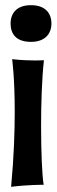

<svg xmlns="http://www.w3.org/2000/svg" viewBox="-20 -740 219 743"><path d="M179 -649C179 -688 156 -720 100 -720C44 -720 21 -688 21 -649C21 -609 42 -578 100 -578C154 -578 179 -609 179 -649ZM150 -507C150 -507 137 -506 116 -506C94 -506 63 -507 27 -511C27 -511 37 -441 37 -309C37 -232 34 -134 23 -17C83 -25 149 -25 149 -25C143 -59 139 -151 139 -252C139 -340 142 -435 150 -507Z"/></svg>

Font: Mouse Memoirs
Style: Regular
Weight: 400
Designer: Astigmatic (AOETI)
Foundry: Astigmatic (AOETI)
Version: Version 1.000